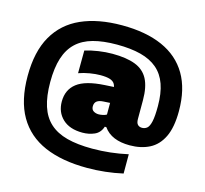

<svg xmlns="http://www.w3.org/2000/svg" viewBox="-132 -900 1369 1280"><g transform="rotate(15 552.0 -259.5)"><path d="M575 230Q401.5 230 280.8 177.8Q160 125.5 97.2 17Q34.5 -91.5 34.5 -260Q34.5 -428.5 96.5 -536.8Q158.5 -645 275.2 -697Q392 -749 556.5 -749Q721.5 -749 836 -698.2Q950.5 -647.5 1010 -546.5Q1069.5 -445.5 1069.5 -294Q1069.5 -182 1037 -115Q1004.5 -48 946.2 -18.5Q888 11 810.5 11Q748 11 702.8 -7.8Q657.5 -26.5 629.5 -66H619Q604.5 -22 566.8 -5.5Q529 11 484.5 11Q396 11 347.2 -35Q298.5 -81 298.5 -154.5Q298.5 -236 356.8 -281.2Q415 -326.5 546 -334L640.5 -339.5L664.5 -231.5L568 -226Q537 -224.5 521.8 -212.8Q506.5 -201 506.5 -177Q506.5 -154.5 522 -144.8Q537.5 -135 558 -135Q568.5 -135 585 -138.2Q601.5 -141.5 612 -148V-312Q612 -340.5 602.2 -357.8Q592.5 -375 568.8 -382.8Q545 -390.5 503 -390.5Q469.5 -390.5 429.5 -383.8Q389.5 -377 354.5 -364.5L355.5 -521Q398.5 -534.5 448 -541.8Q497.5 -549 543 -549Q640 -549 701 -525.5Q762 -502 790.5 -448Q819 -394 819 -302.5V-172Q819 -146 830.2 -134.5Q841.5 -123 860 -123Q880 -123 894.8 -135.5Q909.5 -148 917.5 -184Q925.5 -220 925.5 -290Q925.5 -378.5 903.5 -440.5Q881.5 -502.5 836.2 -541.2Q791 -580 721.5 -598Q652 -616 556.5 -616Q461.5 -616 392.5 -597Q323.5 -578 278.8 -536Q234 -494 212.2 -426Q190.5 -358 190.5 -260Q190.5 -162.5 212.5 -94.2Q234.5 -26 281 16.2Q327.5 58.5 400.2 77.8Q473 97 575 97Q638.5 97 699.2 90.2Q760 83.5 821 70V203Q761 216.5 699.8 223.2Q638.5 230 575 230Z"/></g></svg>

Font: Encode Sans SC Black
Style: Regular
Weight: 900
Version: Version 3.002